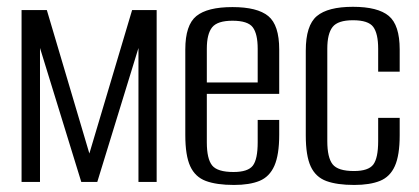

<svg xmlns="http://www.w3.org/2000/svg" viewBox="-20 -524 1207 553"><path d="M42.1 0V-495H114.9L237.4 -81.9L360.5 -495H431.2V0H378.8V-385.8L260.2 0H214.1L95.2 -385.8V0Z M653.9 8.7Q603.7 8.7 572.9 -2.8Q542.1 -14.3 527.9 -45.2Q513.7 -76 513.7 -135.1V-381.5Q513.7 -451.8 545.5 -477.7Q577.3 -503.6 649.6 -503.6Q721.2 -503.6 752.7 -477.7Q784.2 -451.8 784.2 -381.5V-253.7H575.7V-114.1Q575.7 -66.5 591 -47.5Q606.3 -28.6 652.5 -28.6Q693.9 -28.6 708.1 -46.8Q722.2 -65.1 722.2 -114.1V-178.5H784.2V-136.1Q784.2 -78.2 770.3 -46.6Q756.4 -15 727.7 -3.1Q699.1 8.7 653.9 8.7ZM575.7 -286.5H722.2V-383.7Q722.2 -426.3 708.1 -445.3Q693.9 -464.3 649.6 -464.3Q606.3 -464.3 591 -445.3Q575.7 -426.3 575.7 -383.7Z M1000.2 8.7Q950.7 8.7 919.9 -2.6Q889.1 -14 874.9 -44.7Q860.7 -75.5 860.7 -134V-378Q860.7 -450.8 892.5 -477.6Q924.3 -504.4 996.6 -504.4Q1068.2 -504.4 1099.7 -478.2Q1131.2 -452 1131.2 -381.5V-317.5H1069.2V-383.7Q1069.2 -427.1 1055.1 -446.4Q1040.9 -465.7 996.6 -465.7Q953.3 -465.7 938 -446.4Q922.7 -427.1 922.7 -383.7V-117.7Q922.7 -70.1 938 -50.8Q953.3 -31.4 999.5 -31.4Q1040.9 -31.4 1055.1 -50Q1069.2 -68.7 1069.2 -117.7V-184.5H1131.2V-134.2Q1131.2 -76.9 1117.3 -45.8Q1103.4 -14.7 1074.4 -3Q1045.3 8.7 1000.2 8.7Z"/></svg>

Font: Alumni Sans Thin
Style: Regular
Weight: 100
Designer: Robert E. Leuschke
Foundry: Robert E. Leuschke
Version: Version 1.018